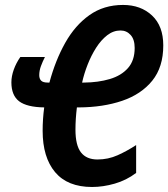

<svg xmlns="http://www.w3.org/2000/svg" viewBox="-20 -744 678 774"><path d="M351.1 9.8Q252.4 9.8 202.1 -50Q151.9 -109.9 151.9 -216.8Q151.9 -264.6 158.2 -311Q88.4 -312 57.1 -335.7Q25.9 -359.4 25.9 -412.1Q25.9 -436.5 35.6 -463.6Q45.4 -490.7 62 -514.2H161.1Q151.9 -496.1 145 -477.5Q138.2 -459 138.2 -440.9Q138.2 -426.8 145.8 -418.9Q153.3 -411.1 172.9 -411.1H179.2Q203.1 -500.5 242.9 -571.3Q282.7 -642.1 340.6 -683.1Q398.4 -724.1 476.1 -724.1Q547.4 -724.1 592.8 -681.6Q638.2 -639.2 638.2 -561Q638.2 -473.6 593.8 -418.7Q549.3 -363.8 472.4 -337.6Q395.5 -311.5 297.9 -311H290Q284.2 -264.2 284.2 -221.2Q284.2 -158.2 306.4 -129.6Q328.6 -101.1 373 -101.1Q416 -101.1 454.1 -118.2Q492.2 -135.3 528.8 -159.2V-46.9Q489.3 -17.1 442.4 -3.7Q395.5 9.8 351.1 9.8ZM311 -411.1H318.8Q376 -411.6 422.4 -425.3Q468.8 -439 495.8 -469.5Q522.9 -500 522.9 -550.8Q522.9 -585 506.6 -603Q490.2 -621.1 465.8 -621.1Q437 -621.1 412.4 -602.1Q387.7 -583 367.7 -551.8Q347.7 -520.5 333.3 -483.6Q318.8 -446.8 311 -411.1Z"/></svg>

Font: Open Sans Condensed
Style: Bold Italic
Weight: 700
Width: 3
Italic angle: -12°
Designer: Monotype Design Team
Foundry: Monotype Imaging Inc.
Version: Version 3.003; ttfautohint (v1.8.4)